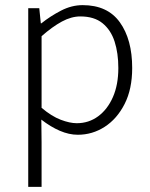

<svg xmlns="http://www.w3.org/2000/svg" viewBox="-20 -513 586 748"><path d="M90 215V-481H133L139 -422H141Q176 -450 217.5 -471.5Q259 -493 302 -493Q399 -493 447 -426Q495 -359 495 -248Q495 -166 465.5 -108Q436 -50 388 -19Q340 12 283 12Q249 12 213 -3.5Q177 -19 141 -47L142 41V215ZM279 -33Q326 -33 362.5 -60Q399 -87 420 -135Q441 -183 441 -248Q441 -306 426.5 -351Q412 -396 379.5 -422.5Q347 -449 293 -449Q258 -449 221 -429Q184 -409 142 -372V-93Q181 -60 216.5 -46.5Q252 -33 279 -33Z"/></svg>

Font: Assistant Light
Style: Regular
Weight: 300
Designer: Hebrew By Ben Nathan, Latin by Paul Hunt
Version: Version 3.000